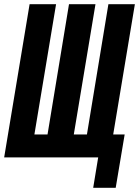

<svg xmlns="http://www.w3.org/2000/svg" viewBox="-29 -755 667 921"><path d="M418 146 442 0H-9L113 -735H240L136 -110H199L302 -735H429L325 -110H388L491 -735H618L514 -110H569L526 146Z"/></svg>

Font: Iosevka Curly XBdEx
Style: Italic
Weight: 800
Width: 7
Italic angle: -9°
Monospace: yes
Designer: Belleve Invis
Foundry: Belleve Invis
Version: Version 11.1.0; ttfautohint (v1.8.3)